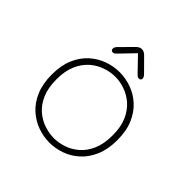

<svg xmlns="http://www.w3.org/2000/svg" viewBox="-170 -799 960 960"><g transform="rotate(45 309.5 -319.0)"><path d="M310 10.5Q268 10.5 227 -4Q186 -18.5 152 -49Q118 -79.5 97.8 -126.8Q77.5 -174 77.5 -239Q77.5 -304 97.8 -351Q118 -398 152 -428.2Q186 -458.5 227 -473Q268 -487.5 310 -487.5Q351.5 -487.5 392.5 -473Q433.5 -458.5 467.2 -428.2Q501 -398 521.2 -351Q541.5 -304 541.5 -239Q541.5 -174 521.2 -126.8Q501 -79.5 467.2 -49Q433.5 -18.5 392.5 -4Q351.5 10.5 310 10.5ZM310 -21Q343 -21 377.5 -32.5Q412 -44 441.8 -69.5Q471.5 -95 489.8 -136.8Q508 -178.5 508 -239Q508 -298.5 489.8 -339.8Q471.5 -381 441.8 -406.8Q412 -432.5 377.5 -444.2Q343 -456 310 -456Q277 -456 242 -444.2Q207 -432.5 177.2 -406.8Q147.5 -381 129.2 -339.8Q111 -298.5 111 -239Q111 -178.5 129.2 -136.8Q147.5 -95 177.2 -69.5Q207 -44 242 -32.5Q277 -21 310 -21ZM401.5 -567.5Q413.5 -555.5 413.5 -545Q413.5 -539.5 409.5 -536Q405.5 -532.5 399 -532.5Q392.5 -532.5 388 -536Q383.5 -539.5 376 -547.5L307 -619L237.5 -547Q230 -539 225.8 -535.8Q221.5 -532.5 214.5 -532.5Q208.5 -532.5 205 -536.2Q201.5 -540 201.5 -546Q201.5 -557 212 -567.5L277 -633Q285 -641 292 -644.2Q299 -647.5 306.5 -647.5Q314.5 -647.5 321.5 -644.2Q328.5 -641 336.5 -633Z"/></g></svg>

Font: Sono Monospace ExtraLight
Style: Regular
Weight: 250
Version: Version 2.112